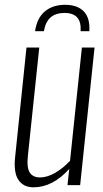

<svg xmlns="http://www.w3.org/2000/svg" viewBox="-20 -778 435 807"><path d="M127.4 -647Q135.3 -702.1 168.5 -730Q201.7 -757.8 253.9 -757.8Q305.2 -757.8 332 -730.2Q358.9 -702.6 355.5 -647H318.8Q324.2 -723.6 251 -723.6Q176.8 -723.6 164.6 -647ZM120.6 9.3Q79.1 9.3 57.9 -21.2Q36.6 -51.8 43.5 -117.2L91.3 -578.1H145L97.2 -123Q91.8 -72.8 105.2 -52.5Q118.7 -32.2 148.4 -32.2Q177.7 -32.2 210.9 -51Q244.1 -69.8 274.4 -102.1L324.2 -578.1H377.4L316.9 0H263.7L271 -67.9Q201.2 9.3 120.6 9.3Z"/></svg>

Font: Oswald
Style: Extra-Light
Weight: 200
Designer: Vernon Adams
Foundry: Vernon Adams
Version: 3.0; ttfautohint (v0.94.23-7a4d-dirty) -l 8 -r 50 -G 200 -x 